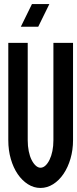

<svg xmlns="http://www.w3.org/2000/svg" viewBox="-20 -923 381 949"><path d="M117 -711V-230Q117 -201 122 -176Q127 -151 136 -133Q145 -115 156.5 -104.5Q168 -94 180 -94Q193 -94 204.5 -104.5Q216 -115 225 -133.5Q234 -152 239 -176.5Q244 -201 244 -230V-711H341V-230Q341 -182 328.5 -139Q316 -96 294 -63.5Q272 -31 242.5 -12.5Q213 6 180 6Q147 6 118 -12.5Q89 -31 67.5 -62.5Q46 -94 33.5 -137Q21 -180 21 -230V-711ZM224 -903 169 -791H83L138 -903Z"/></svg>

Font: Fundamental  Brigade Condensed
Style: Regular
Weight: 400
Width: 3
Designer: Peter Wiegel, original typeface by Carl Albert Fahrenwaldt 1901
Foundry: Peter Wiegel
Version: Version 0.000 2012 initial release